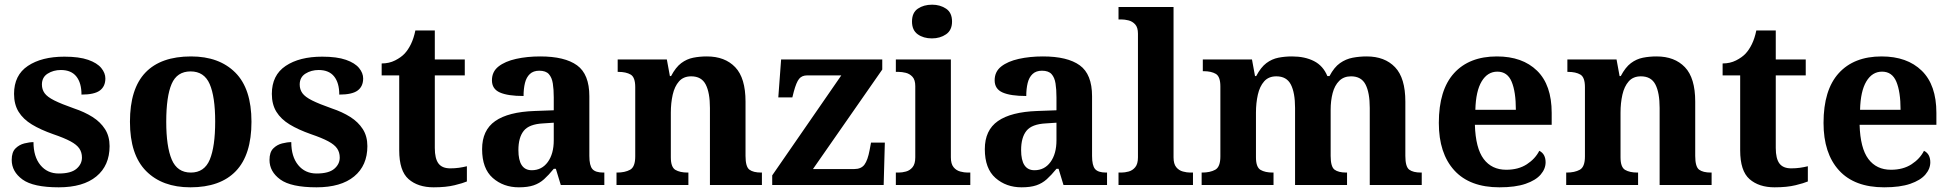

<svg xmlns="http://www.w3.org/2000/svg" viewBox="-20 -790 8332 820"><path d="M231 10Q122 10 76 -23.5Q30 -57 30 -107Q30 -140 46 -156Q62 -172 84 -177.5Q106 -183 123 -183Q123 -121 152.5 -85Q182 -49 231 -49Q283 -49 306.5 -69Q330 -89 330 -117Q330 -139 319 -155.5Q308 -172 281 -186.5Q254 -201 207 -217Q153 -236 116 -258.5Q79 -281 59.5 -312.5Q40 -344 40 -389Q40 -469 99 -508.5Q158 -548 255 -548Q318 -548 356.5 -534.5Q395 -521 412.5 -499.5Q430 -478 430 -455Q430 -421 406.5 -403.5Q383 -386 328 -386Q328 -436 306 -463.5Q284 -491 240 -491Q208 -491 183.5 -475.5Q159 -460 159 -429Q159 -408 170.5 -392Q182 -376 212 -361Q242 -346 296 -327Q341 -312 375 -290.5Q409 -269 428.5 -238.5Q448 -208 448 -166Q448 -83 391.5 -36.5Q335 10 231 10Z M793 10Q673 10 604 -59.5Q535 -129 535 -270Q535 -411 601 -480Q667 -549 796 -549Q916 -549 985 -480Q1054 -411 1054 -270Q1054 -129 987.5 -59.5Q921 10 793 10ZM795 -53Q853 -53 876 -108.5Q899 -164 899 -271Q899 -377 875.5 -431Q852 -485 794 -485Q736 -485 713 -431.5Q690 -378 690 -270Q690 -164 713.5 -108.5Q737 -53 795 -53Z M1332 10Q1223 10 1177 -23.5Q1131 -57 1131 -107Q1131 -140 1147 -156Q1163 -172 1185 -177.5Q1207 -183 1224 -183Q1224 -121 1253.5 -85Q1283 -49 1332 -49Q1384 -49 1407.5 -69Q1431 -89 1431 -117Q1431 -139 1420 -155.5Q1409 -172 1382 -186.5Q1355 -201 1308 -217Q1254 -236 1217 -258.5Q1180 -281 1160.5 -312.5Q1141 -344 1141 -389Q1141 -469 1200 -508.5Q1259 -548 1356 -548Q1419 -548 1457.5 -534.5Q1496 -521 1513.5 -499.5Q1531 -478 1531 -455Q1531 -421 1507.5 -403.5Q1484 -386 1429 -386Q1429 -436 1407 -463.5Q1385 -491 1341 -491Q1309 -491 1284.5 -475.5Q1260 -460 1260 -429Q1260 -408 1271.5 -392Q1283 -376 1313 -361Q1343 -346 1397 -327Q1442 -312 1476 -290.5Q1510 -269 1529.5 -238.5Q1549 -208 1549 -166Q1549 -83 1492.5 -36.5Q1436 10 1332 10Z M1832 10Q1765 10 1725 -25Q1685 -60 1685 -148V-468H1610V-519Q1642 -519 1667.5 -532Q1693 -545 1708 -561Q1723 -577 1735 -601.5Q1747 -626 1754 -660H1837V-536H1965V-468H1837V-158Q1837 -113 1852.5 -92Q1868 -71 1903 -71Q1923 -71 1940.5 -73.5Q1958 -76 1974 -80V-15Q1958 -8 1921.5 1Q1885 10 1832 10Z M2196 10Q2130 10 2084.5 -30Q2039 -70 2039 -153Q2039 -234 2095 -273Q2151 -312 2263 -316L2345 -319V-374Q2345 -408 2341 -433.5Q2337 -459 2324 -473.5Q2311 -488 2283 -488Q2258 -488 2243 -474Q2228 -460 2222 -435.5Q2216 -411 2216 -380Q2149 -380 2115 -395Q2081 -410 2081 -447Q2081 -484 2109 -506Q2137 -528 2184 -538.5Q2231 -549 2287 -549Q2392 -549 2444.5 -511Q2497 -473 2497 -379V-124Q2497 -83 2510 -68Q2523 -53 2557 -53H2561V0H2375L2354 -69H2345Q2323 -42 2303.5 -24.5Q2284 -7 2259 1.5Q2234 10 2196 10ZM2251 -63Q2294 -63 2319.5 -98Q2345 -133 2345 -191V-266L2300 -263Q2240 -260 2217 -231.5Q2194 -203 2194 -149Q2194 -63 2251 -63Z M2613 0V-53H2615Q2649 -53 2671 -65Q2693 -77 2693 -122V-418Q2693 -460 2673.5 -471.5Q2654 -483 2621 -483H2618V-536H2828L2841 -465H2846Q2866 -503 2889.5 -520.5Q2913 -538 2940.5 -543.5Q2968 -549 2999 -549Q3076 -549 3120 -503Q3164 -457 3164 -356V-124Q3164 -78 3180.5 -65.5Q3197 -53 3231 -53H3234V0H3012V-329Q3012 -394 2994 -429Q2976 -464 2932 -464Q2899 -464 2880 -442.5Q2861 -421 2853 -385.5Q2845 -350 2845 -309V-118Q2845 -76 2864.5 -64.5Q2884 -53 2917 -53H2920V0Z M3278 0V-41L3573 -468H3427Q3405 -468 3393 -453.5Q3381 -439 3370 -398L3364 -374H3304L3316 -536H3748V-493L3452 -68H3628Q3658 -68 3672 -87Q3686 -106 3694 -149L3700 -181H3759L3754 0Z M3806 0V-53H3818Q3833 -53 3849.5 -57.5Q3866 -62 3877.5 -76Q3889 -90 3889 -118V-422Q3889 -449 3877 -462Q3865 -475 3848.5 -479Q3832 -483 3818 -483H3806V-536H4041V-118Q4041 -90 4052.5 -76Q4064 -62 4081 -57.5Q4098 -53 4112 -53H4124V0ZM3960 -626Q3924 -626 3899.5 -643.5Q3875 -661 3875 -698Q3875 -736 3900 -753Q3925 -770 3961 -770Q3995 -770 4020.5 -753Q4046 -736 4046 -698Q4046 -661 4020.5 -643.5Q3995 -626 3960 -626Z M4343 10Q4277 10 4231.5 -30Q4186 -70 4186 -153Q4186 -234 4242 -273Q4298 -312 4410 -316L4492 -319V-374Q4492 -408 4488 -433.5Q4484 -459 4471 -473.5Q4458 -488 4430 -488Q4405 -488 4390 -474Q4375 -460 4369 -435.5Q4363 -411 4363 -380Q4296 -380 4262 -395Q4228 -410 4228 -447Q4228 -484 4256 -506Q4284 -528 4331 -538.5Q4378 -549 4434 -549Q4539 -549 4591.5 -511Q4644 -473 4644 -379V-124Q4644 -83 4657 -68Q4670 -53 4704 -53H4708V0H4522L4501 -69H4492Q4470 -42 4450.5 -24.5Q4431 -7 4406 1.5Q4381 10 4343 10ZM4398 -63Q4441 -63 4466.5 -98Q4492 -133 4492 -191V-266L4447 -263Q4387 -260 4364 -231.5Q4341 -203 4341 -149Q4341 -63 4398 -63Z M4757 0V-53H4769Q4784 -53 4800.5 -57.5Q4817 -62 4828.5 -76Q4840 -90 4840 -118V-646Q4840 -673 4828 -686Q4816 -699 4799.5 -703Q4783 -707 4769 -707H4757V-760H4992V-118Q4992 -90 5003.5 -76Q5015 -62 5032 -57.5Q5049 -53 5063 -53H5075V0Z M5112 0V-53H5114Q5148 -53 5170 -65Q5192 -77 5192 -122V-421Q5192 -463 5172.5 -474.5Q5153 -486 5120 -486H5117V-536H5327L5340 -465H5345Q5365 -503 5388.5 -520.5Q5412 -538 5439.5 -543.5Q5467 -549 5498 -549Q5553 -549 5592 -529Q5631 -509 5649 -465H5658Q5678 -503 5703 -520.5Q5728 -538 5757 -543.5Q5786 -549 5817 -549Q5894 -549 5938 -503Q5982 -457 5982 -356V-124Q5982 -78 5998.5 -65.5Q6015 -53 6049 -53H6052V0H5830V-329Q5830 -394 5812 -429Q5794 -464 5750 -464Q5719 -464 5699.5 -444.5Q5680 -425 5671.5 -392.5Q5663 -360 5663 -321V-124Q5663 -78 5679.5 -65.5Q5696 -53 5730 -53H5733V0H5511V-329Q5511 -394 5493 -429Q5475 -464 5431 -464Q5398 -464 5379 -442.5Q5360 -421 5352 -385.5Q5344 -350 5344 -309V-118Q5344 -76 5363.5 -64.5Q5383 -53 5416 -53H5419V0Z M6384 10Q6257 10 6191 -62.5Q6125 -135 6125 -265Q6125 -406 6190 -477.5Q6255 -549 6373 -549Q6482 -549 6544.5 -488Q6607 -427 6607 -308V-257H6279Q6282 -157 6316.5 -111Q6351 -65 6413 -65Q6465 -65 6501 -88.5Q6537 -112 6554 -146Q6568 -139 6574.5 -126.5Q6581 -114 6581 -97Q6581 -69 6560 -44.5Q6539 -20 6495.5 -5Q6452 10 6384 10ZM6454 -321Q6454 -398 6436 -441Q6418 -484 6375 -484Q6333 -484 6308 -442.5Q6283 -401 6281 -321Z M6669 0V-53H6671Q6705 -53 6727 -65Q6749 -77 6749 -122V-418Q6749 -460 6729.5 -471.5Q6710 -483 6677 -483H6674V-536H6884L6897 -465H6902Q6922 -503 6945.5 -520.5Q6969 -538 6996.5 -543.5Q7024 -549 7055 -549Q7132 -549 7176 -503Q7220 -457 7220 -356V-124Q7220 -78 7236.5 -65.5Q7253 -53 7287 -53H7290V0H7068V-329Q7068 -394 7050 -429Q7032 -464 6988 -464Q6955 -464 6936 -442.5Q6917 -421 6909 -385.5Q6901 -350 6901 -309V-118Q6901 -76 6920.5 -64.5Q6940 -53 6973 -53H6976V0Z M7559 10Q7492 10 7452 -25Q7412 -60 7412 -148V-468H7337V-519Q7369 -519 7394.5 -532Q7420 -545 7435 -561Q7450 -577 7462 -601.5Q7474 -626 7481 -660H7564V-536H7692V-468H7564V-158Q7564 -113 7579.5 -92Q7595 -71 7630 -71Q7650 -71 7667.5 -73.5Q7685 -76 7701 -80V-15Q7685 -8 7648.5 1Q7612 10 7559 10Z M8027 10Q7900 10 7834 -62.5Q7768 -135 7768 -265Q7768 -406 7833 -477.5Q7898 -549 8016 -549Q8125 -549 8187.5 -488Q8250 -427 8250 -308V-257H7922Q7925 -157 7959.5 -111Q7994 -65 8056 -65Q8108 -65 8144 -88.5Q8180 -112 8197 -146Q8211 -139 8217.5 -126.5Q8224 -114 8224 -97Q8224 -69 8203 -44.5Q8182 -20 8138.5 -5Q8095 10 8027 10ZM8097 -321Q8097 -398 8079 -441Q8061 -484 8018 -484Q7976 -484 7951 -442.5Q7926 -401 7924 -321Z"/></svg>

Font: Noto Naskh Arabic
Style: Bold
Weight: 700
Designer: Monotype Design Team, David Williams, Mohamad Dakak and Nizar Qandah
Foundry: Monotype Imaging Inc.
Version: Version 2.016